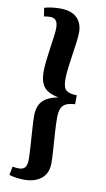

<svg xmlns="http://www.w3.org/2000/svg" viewBox="-111 -869 633 1147"><g transform="rotate(10 205.5 -295.5)"><path d="M344 -270Q294 -268 273 -246.5Q252 -225 252 -173Q252 -134 255.5 -82Q259 -30 262.5 19.5Q266 69 266 102Q266 162 227 194.5Q188 227 121 227Q98 227 73.5 223.5Q49 220 31 214L41 162Q63 166 80 166Q105 166 117 151.5Q129 137 129 102Q128 61 124.5 10.5Q121 -40 118 -86Q115 -132 115 -160Q115 -219 145 -250Q175 -281 239 -293Q175 -305 150 -337Q125 -369 125 -427Q125 -459 129.5 -497.5Q134 -536 139.5 -574Q145 -612 149.5 -644.5Q154 -677 154 -698Q154 -731 142 -744.5Q130 -758 109 -758Q88 -758 70 -754L62 -805Q83 -812 109 -815Q135 -818 157 -818Q226 -818 259.5 -785Q293 -752 293 -698Q293 -672 288 -635Q283 -598 277 -557Q271 -516 266 -477Q261 -438 261 -408Q261 -357 280 -341Q299 -325 345 -324Z"/></g></svg>

Font: Literata 36pt
Style: Bold Italic
Weight: 700
Italic angle: -2°
Designer: Latin by Veronika Burian and Jose Scaglione. Greek by Irene Vlachou. Cyrillic by Vera Evstafieva
Foundry: TypeTogether
Version: Version 3.002